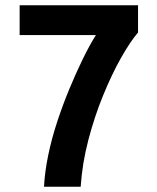

<svg xmlns="http://www.w3.org/2000/svg" viewBox="-20 -713 600 733"><path d="M148 0Q151 -57 164 -120Q177 -183 198 -247Q219 -311 244 -371.5Q269 -432 295 -485.5Q321 -539 346 -579H55V-693H507V-589Q477 -554 442 -492Q407 -430 374 -349.5Q341 -269 317.5 -179.5Q294 -90 288 0Z"/></svg>

Font: Ubuntu Sans Mono
Style: Regular
Weight: 400
Monospace: yes
Designer: Dalton Maag Ltd
Foundry: Dalton Maag Ltd
Version: Version 1.006